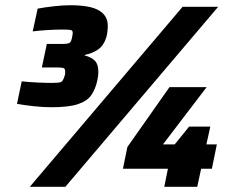

<svg xmlns="http://www.w3.org/2000/svg" viewBox="-20 -714 883 734"><path d="M176 -304Q146 -304 109 -308Q72 -312 45 -317L63 -403Q92 -400 124.5 -398.5Q157 -397 177 -397Q206 -397 213.5 -400.5Q221 -404 227 -424Q229 -429 229 -433.5Q229 -438 229 -441Q229 -452 222.5 -454Q216 -456 199 -456H140L159 -546H218Q241 -546 247 -551Q253 -556 256 -574Q257 -579 257.5 -582.5Q258 -586 258 -589Q258 -598 249.5 -599.5Q241 -601 216 -601Q191 -601 159.5 -599Q128 -597 105 -594L124 -681Q150 -686 185.5 -690Q221 -694 248 -694Q325 -694 358.5 -674Q392 -654 392 -616Q392 -604 390.5 -592Q389 -580 386 -570Q376 -539 354.5 -524.5Q333 -510 304 -504V-502Q330 -495 343 -481.5Q356 -468 356 -439Q356 -432 355 -424Q354 -416 352 -406Q345 -374 329.5 -351Q314 -328 278.5 -316Q243 -304 176 -304ZM94 0 678 -688H814L230 0ZM608 0 622 -69H450L467 -152L628 -381H770L603 -162H648L703 -230H784L769 -162H809L790 -69H749L734 0Z"/></svg>

Font: Saira Thin Black
Style: Italic
Weight: 900
Italic angle: -12°
Version: Version 1.101